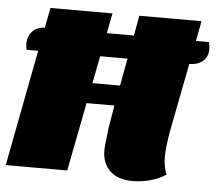

<svg xmlns="http://www.w3.org/2000/svg" viewBox="-61 -715 893 790"><g transform="rotate(5 385.5 -320.0)"><path d="M649 -192Q638 -126 638 -91Q638 -69 642.5 -48Q647 -27 652 -19Q624 0 587 10Q550 20 515 20Q453 20 420.5 -11.5Q388 -43 388 -95Q388 -115 397 -187L413 -283H298L243 0H-11L81 -480H33Q30 -489 30 -508Q31 -538 50.5 -557.5Q70 -577 100 -577L116 -660H372L356 -577H468L483 -660H740L724 -577H778Q782 -559 782 -547Q782 -518 762 -499.5Q742 -481 705 -480ZM429 -367 450 -480H337L315 -367Z"/></g></svg>

Font: Sansita Black Italic
Style: Regular
Weight: 900
Italic angle: -11°
Designer: Pablo Cosgaya
Foundry: Omnibus-Type
Version: Version 1.006